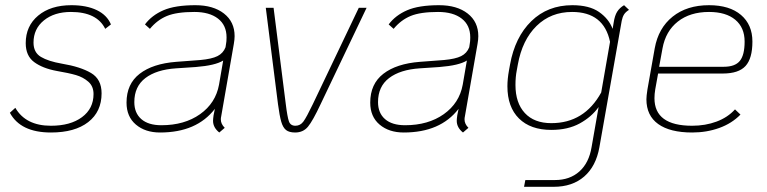

<svg xmlns="http://www.w3.org/2000/svg" viewBox="-20 -500 2952 739"><path d="M18 -66 39 -85Q79 -16 176 -16Q251 -16 295.5 -49Q340 -82 340 -138Q340 -168 320 -185.5Q300 -203 272.5 -211Q245 -219 198 -227Q144 -237 111.5 -261Q79 -285 79 -334Q79 -400 127 -440Q175 -480 255 -480Q313 -480 352.5 -461Q392 -442 407 -406L385 -389Q353 -454 253 -454Q189 -454 149 -421.5Q109 -389 109 -336Q109 -298 137.5 -281Q166 -264 218 -255Q290 -243 330.5 -219Q371 -195 371 -141Q371 -70 319.5 -30Q268 10 176 10Q59 10 18 -66Z M831 -50Q830 -47 830 -40Q830 -23 845 -8L824 10Q800 -9 800 -35Q800 -42 802 -56L807 -81Q737 10 596 10Q539 10 503 -20.5Q467 -51 467 -105Q467 -177 517.5 -216Q568 -255 658 -262L751 -269Q795 -273 817 -284Q839 -295 848 -318L850 -331Q852 -340 852 -356Q852 -403 819 -428.5Q786 -454 728 -454Q660 -454 622.5 -438.5Q585 -423 557 -389L538 -406Q564 -441 609 -460.5Q654 -480 732 -480Q801 -480 842 -448Q883 -416 883 -361Q883 -348 880 -331ZM839 -267Q809 -248 733 -242L658 -237Q582 -232 539.5 -199.5Q497 -167 497 -107Q497 -65 524 -41.5Q551 -18 601 -18Q690 -18 750 -60.5Q810 -103 823 -174Z M1050 -99 1003 -470H1033L1080 -99Q1086 -50 1092 -33Q1098 -16 1117 -16Q1136 -16 1148 -32.5Q1160 -49 1184 -99L1361 -470H1391L1214 -99Q1184 -35 1165.5 -12.5Q1147 10 1116 10Q1093 10 1081 0.5Q1069 -9 1062.5 -31.5Q1056 -54 1050 -99Z M1769 -50Q1768 -47 1768 -40Q1768 -23 1783 -8L1762 10Q1738 -9 1738 -35Q1738 -42 1740 -56L1745 -81Q1675 10 1534 10Q1477 10 1441 -20.5Q1405 -51 1405 -105Q1405 -177 1455.5 -216Q1506 -255 1596 -262L1689 -269Q1733 -273 1755 -284Q1777 -295 1786 -318L1788 -331Q1790 -340 1790 -356Q1790 -403 1757 -428.5Q1724 -454 1666 -454Q1598 -454 1560.5 -438.5Q1523 -423 1495 -389L1476 -406Q1502 -441 1547 -460.5Q1592 -480 1670 -480Q1739 -480 1780 -448Q1821 -416 1821 -361Q1821 -348 1818 -331ZM1777 -267Q1747 -248 1671 -242L1596 -237Q1520 -232 1477.5 -199.5Q1435 -167 1435 -107Q1435 -65 1462 -41.5Q1489 -18 1539 -18Q1628 -18 1688 -60.5Q1748 -103 1761 -174Z M2401 -462Q2388 -454 2382 -444.5Q2376 -435 2373 -420L2287 67Q2274 140 2228.5 179.5Q2183 219 2111 219H1997L2002 193H2116Q2173 193 2210 160Q2247 127 2257 66L2284 -88Q2257 -50 2211.5 -25Q2166 0 2102 0Q2022 0 1977.5 -44Q1933 -88 1933 -168Q1933 -196 1939 -229L1943 -251Q1962 -357 2025 -418.5Q2088 -480 2183 -480Q2248 -480 2285.5 -454Q2323 -428 2338 -389L2342 -413Q2346 -440 2355.5 -455Q2365 -470 2382 -480ZM2294 -144 2328 -339Q2304 -454 2182 -454Q2100 -454 2045 -400Q1990 -346 1973 -251L1969 -229Q1964 -204 1964 -173Q1964 -104 2000 -65Q2036 -26 2102 -26Q2229 -26 2294 -144Z M2502 -156Q2499 -138 2499 -122Q2499 -16 2644 -16Q2695 -16 2738 -32Q2781 -48 2809 -79L2830 -59Q2797 -25 2748.5 -7.5Q2700 10 2644 10Q2559 10 2513.5 -22.5Q2468 -55 2468 -118Q2468 -130 2472 -156L2500 -314Q2514 -392 2569 -436Q2624 -480 2709 -480Q2788 -480 2832 -442.5Q2876 -405 2876 -340Q2876 -275 2849.5 -246Q2823 -217 2762 -217H2513ZM2530 -314 2517 -243H2766Q2809 -243 2827.5 -265.5Q2846 -288 2846 -340Q2846 -394 2810 -424Q2774 -454 2709 -454Q2636 -454 2589 -417Q2542 -380 2530 -314Z"/></svg>

Font: KoHo ExtraLight
Style: Italic
Weight: 275
Italic angle: -10°
Version: Version 1.000; ttfautohint (v1.6)